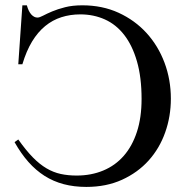

<svg xmlns="http://www.w3.org/2000/svg" viewBox="-20 -698 708 733"><path d="M632.3 -321.3Q632.3 -253.4 610.6 -192.4Q588.9 -131.3 547.4 -85.2Q505.9 -39.1 445.8 -11.7Q385.7 15.6 309.6 15.6Q262.7 15.6 223.1 5.1Q183.6 -5.4 150.1 -26.6Q116.7 -47.9 88.4 -79.8Q60.1 -111.8 35.6 -155.3L49.8 -165.5Q79.1 -124 105.2 -97.4Q131.3 -70.8 157.5 -55.4Q183.6 -40 211.7 -33.9Q239.7 -27.8 272.5 -27.8Q328.1 -27.8 374 -46.9Q419.9 -65.9 452.4 -103Q484.9 -140.1 502.7 -194.6Q520.5 -249 520.5 -320.3Q520.5 -402.8 502.9 -463.6Q485.4 -524.4 454.3 -564.5Q423.3 -604.5 380.4 -623.8Q337.4 -643.1 286.6 -643.1Q248 -643.1 214.4 -632.3Q180.7 -621.6 152.6 -598.6Q124.5 -575.7 102.5 -539.6Q80.6 -503.4 65.4 -452.6H49.8L65.4 -677.7H82.5Q88.9 -654.3 99.6 -642.6Q110.4 -630.9 123 -630.9Q130.9 -630.9 144.5 -638.2Q158.2 -645.5 179 -654.3Q199.7 -663.1 228.3 -670.4Q256.8 -677.7 294.4 -677.7Q370.6 -677.7 432.9 -649.2Q495.1 -620.6 539.6 -571.8Q584 -522.9 608.2 -458.3Q632.3 -393.6 632.3 -321.3Z"/></svg>

Font: Doulos SIL Afr
Style: Regular
Weight: 400
Designer: Walt Agee, Victor Gaultney, Peter Martin, Debbi Hosken, Becca Hirsbrunner
Foundry: SIL International
Version: Version 5.000